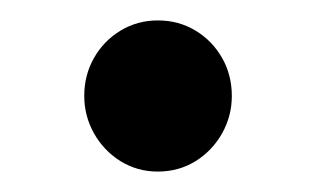

<svg xmlns="http://www.w3.org/2000/svg" viewBox="-20 -344 309 188"><path d="M134.5 -176Q114.5 -176 98 -186.2Q81.5 -196.5 72 -213.5Q62.5 -230.5 62.5 -250Q62.5 -270.5 72 -287.2Q81.5 -304 98 -314Q114.5 -324 134.5 -324Q155 -324 171.5 -314Q188 -304 197.5 -287.2Q207 -270.5 207 -250Q207 -230.5 197.5 -213.5Q188 -196.5 171.5 -186.2Q155 -176 134.5 -176Z"/></svg>

Font: Fraunces 28pt
Style: Regular
Weight: 400
Version: Version 1.000;[b76b70a41]